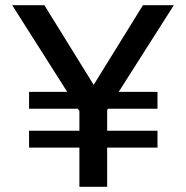

<svg xmlns="http://www.w3.org/2000/svg" viewBox="-20 -720 717 740"><path d="M286 0V-292L27 -700H151L341 -393L531 -700H650L393 -296V0ZM92 -151V-216H304V-151ZM92 -301V-366H291V-301ZM377 -151V-216H587V-151ZM389 -301V-366H587V-301Z"/></svg>

Font: REM Medium
Style: Regular
Weight: 400
Version: Version 1.005;gftools[0.9.28]